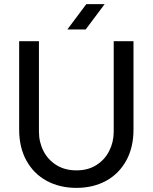

<svg xmlns="http://www.w3.org/2000/svg" viewBox="-20 -900 741 932"><path d="M351 12Q270 12 207 -22Q144 -56 108.5 -120Q73 -184 73 -271V-700H169V-261Q169 -210 191 -167Q213 -124 254 -98.5Q295 -73 351 -73Q407 -73 447.5 -98.5Q488 -124 510 -167Q532 -210 532 -261V-700H628V-271Q628 -184 592.5 -120Q557 -56 494.5 -22Q432 12 351 12ZM307 -757 399 -880H488L396 -757Z"/></svg>

Font: MuseoModerno SemiBold
Style: Regular
Weight: 400
Version: Version 1.001